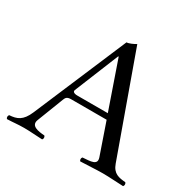

<svg xmlns="http://www.w3.org/2000/svg" viewBox="-146 -816 991 978"><g transform="rotate(30 349.5 -326.5)"><path d="M260.5 -278C238.5 -278 231.1 -286.1 235.3 -296.3L340.5 -555H343.5L439.5 -278ZM147.5 -69 207.5 -224C212.5 -237 218.5 -246 242.5 -246H451L514.5 -62C528.6 -21 488.1 -21.4 440.5 -18C434.5 -12 434.5 -1 440.5 5C477.5 4 532.5 0 571.5 0C612.5 0 655.5 4 692.5 5C698.5 -1 698.5 -12 692.5 -18C653.7 -21.5 620.5 -25 602.5 -76L393.5 -658C378.5 -649 354.5 -638 341.5 -638L109.5 -92C83.7 -31.3 53 -21 9.5 -18C3.5 -12 3.5 -1 9.5 5C46.5 4 69.5 0 108.5 0C149.5 0 179.5 4 216.5 5C222.5 -1 222.5 -12 216.5 -18C178.9 -20.6 131.3 -27.3 147.5 -69Z"/></g></svg>

Font: Libertinus Serif Display
Style: Regular
Weight: 400
Designer: Philipp H. Poll
Foundry: Khaled Hosny
Version: Version 6.1